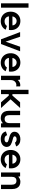

<svg xmlns="http://www.w3.org/2000/svg" viewBox="2110 -2870 767 5026"><g transform="rotate(90 2493.0 -356.5)"><path d="M67 -720H180V0H67Z M536 7Q461 7 404.5 -26Q348 -59 316.5 -118Q285 -177 285 -254Q285 -327 316 -384Q347 -441 402 -474Q457 -507 527 -507Q598 -507 652 -476Q706 -445 736.5 -389.5Q767 -334 767 -261Q767 -249 766 -235.5Q765 -222 763 -207H407Q412 -172 429.5 -146.5Q447 -121 474 -107Q501 -93 536 -93Q578 -93 611.5 -110Q645 -127 658 -155L757 -122Q727 -62 668 -27.5Q609 7 536 7ZM644 -299Q643 -330 627 -355Q611 -380 585 -394.5Q559 -409 527 -409Q499 -409 474 -395Q449 -381 431.5 -356.5Q414 -332 409 -299Z M940 -500 1071 -120 1203 -500H1322L1132 0H1008L819 -500Z M1624 7Q1549 7 1492.5 -26Q1436 -59 1404.5 -118Q1373 -177 1373 -254Q1373 -327 1404 -384Q1435 -441 1490 -474Q1545 -507 1615 -507Q1686 -507 1740 -476Q1794 -445 1824.5 -389.5Q1855 -334 1855 -261Q1855 -249 1854 -235.5Q1853 -222 1851 -207H1495Q1500 -172 1517.5 -146.5Q1535 -121 1562 -107Q1589 -93 1624 -93Q1666 -93 1699.5 -110Q1733 -127 1746 -155L1845 -122Q1815 -62 1756 -27.5Q1697 7 1624 7ZM1732 -299Q1731 -330 1715 -355Q1699 -380 1673 -394.5Q1647 -409 1615 -409Q1587 -409 1562 -395Q1537 -381 1519.5 -356.5Q1502 -332 1497 -299Z M1962 -500H2064L2073 -438Q2093 -463 2120 -479.5Q2147 -496 2178.5 -502Q2210 -508 2242 -500V-396Q2216 -405 2186.5 -400.5Q2157 -396 2132 -378.5Q2107 -361 2091 -329.5Q2075 -298 2075 -252V0H1962Z M2331 -720H2444V-298H2481L2657 -500H2806L2579 -250L2807 0H2658L2481 -203H2444V0H2331Z M3315 0H3211L3204 -50Q3179 -23 3144 -8Q3109 7 3070 7Q3011 7 2968.5 -17.5Q2926 -42 2903 -89.5Q2880 -137 2880 -207V-500H2993V-222Q2993 -160 3018 -127.5Q3043 -95 3095 -95Q3145 -95 3173.5 -127.5Q3202 -160 3202 -224V-500H3315Z M3519 -161Q3526 -133 3543.5 -118Q3561 -103 3582 -97.5Q3603 -92 3622 -92Q3661 -92 3683.5 -107.5Q3706 -123 3706 -147Q3706 -167 3691 -178Q3676 -189 3652.5 -195.5Q3629 -202 3604 -209Q3577 -216 3546.5 -225Q3516 -234 3489 -250Q3462 -266 3445 -291Q3428 -316 3428 -353Q3428 -400 3454 -434.5Q3480 -469 3525 -488Q3570 -507 3626 -507Q3693 -507 3742 -479Q3791 -451 3813 -397L3714 -365Q3707 -379 3693.5 -389Q3680 -399 3661.5 -403.5Q3643 -408 3624 -408Q3592 -408 3570 -395Q3548 -382 3548 -358Q3548 -346 3555.5 -337Q3563 -328 3576 -322.5Q3589 -317 3607 -312.5Q3625 -308 3645 -302Q3677 -293 3708.5 -282.5Q3740 -272 3766.5 -256Q3793 -240 3808.5 -214Q3824 -188 3826 -148Q3826 -105 3801 -69.5Q3776 -34 3729.5 -13.5Q3683 7 3619 7Q3545 7 3492 -25Q3439 -57 3420 -128Z M4156 7Q4081 7 4024.5 -26Q3968 -59 3936.5 -118Q3905 -177 3905 -254Q3905 -327 3936 -384Q3967 -441 4022 -474Q4077 -507 4147 -507Q4218 -507 4272 -476Q4326 -445 4356.5 -389.5Q4387 -334 4387 -261Q4387 -249 4386 -235.5Q4385 -222 4383 -207H4027Q4032 -172 4049.5 -146.5Q4067 -121 4094 -107Q4121 -93 4156 -93Q4198 -93 4231.5 -110Q4265 -127 4278 -155L4377 -122Q4347 -62 4288 -27.5Q4229 7 4156 7ZM4264 -299Q4263 -330 4247 -355Q4231 -380 4205 -394.5Q4179 -409 4147 -409Q4119 -409 4094 -395Q4069 -381 4051.5 -356.5Q4034 -332 4029 -299Z M4494 -500H4596L4604 -451Q4629 -477 4663.5 -492Q4698 -507 4738 -507Q4797 -507 4839.5 -482.5Q4882 -458 4905 -410.5Q4928 -363 4928 -292V0H4815V-277Q4815 -340 4789.5 -372Q4764 -404 4713 -404Q4661 -404 4634 -371.5Q4607 -339 4607 -276V0H4494Z"/></g></svg>

Font: Albert Sans SemiBold
Style: Regular
Weight: 600
Designer: Andreas Rasmussen
Foundry: a.Foundry
Version: Version 1.025